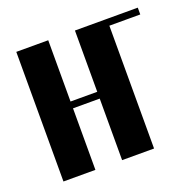

<svg xmlns="http://www.w3.org/2000/svg" viewBox="-95 -592 694 689"><g transform="rotate(-20 252.0 -247.5)"><path d="M157 -495V-261H259V-495H381V0H259V-235H157V0H35V-495ZM379 -495H499V-469H379Z"/></g></svg>

Font: Moniqa Black Heading
Style: Regular
Weight: 900
Designer: Rajesh Rajput
Foundry: Rajesh Rajput
Version: Version 1.000